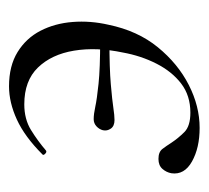

<svg xmlns="http://www.w3.org/2000/svg" viewBox="-38 -400 452 415"><g transform="rotate(-90 187.5 -193.0)"><path d="M118 13Q75 13 45.5 -3.5Q16 -20 20 -48Q22 -59 29.5 -67.5Q37 -76 51 -76Q66 -76 72.5 -67.5Q79 -59 86 -48Q96 -33 109 -20Q122 -7 151 -7Q188 -7 214 -27Q240 -47 257 -80.5Q274 -114 281 -153Q293 -210 285 -258.5Q277 -307 248.5 -336.5Q220 -366 169 -366Q137 -366 113.5 -351.5Q90 -337 69 -319Q66 -317 62 -321Q58 -325 61 -327Q99 -365 136 -382Q173 -399 208 -399Q252 -399 282 -380.5Q312 -362 328 -331Q344 -300 347 -261.5Q350 -223 341 -184Q328 -121 292.5 -77.5Q257 -34 211 -10.5Q165 13 118 13ZM135 -171Q122 -171 116.5 -179Q111 -187 113 -196Q115 -204 121.5 -210Q128 -216 137 -216Q148 -216 164 -212.5Q180 -209 213.5 -205.5Q247 -202 307 -202V-182Q247 -182 212.5 -179Q178 -176 161.5 -173.5Q145 -171 135 -171Z"/></g></svg>

Font: Cormorant
Style: Italic
Weight: 400
Italic angle: -10°
Designer: Christian Thalmann (Catharsis Fonts)
Foundry: Catharsis Fonts
Version: Version 4.000